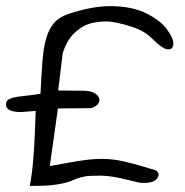

<svg xmlns="http://www.w3.org/2000/svg" viewBox="-41 -605 601 625"><path d="M28.3 -240.2Q-21.5 -240.2 -21.5 -264.6Q-21.5 -278.3 -9.8 -283.2Q2 -288.1 15.6 -290Q29.3 -292 51.8 -294.4Q74.2 -296.9 90.8 -299.8Q93.8 -361.3 97.2 -406.2Q100.6 -451.2 109.9 -481.9Q119.1 -512.7 135.7 -531.2Q152.3 -549.8 181.6 -559.6Q258.8 -585 316.4 -585Q386.7 -585 433.1 -562.5Q479.5 -540 501.5 -510.7Q523.4 -481.4 523.4 -462.9Q523.4 -444.3 506.3 -444.3Q489.3 -444.3 455.1 -478.5Q430.7 -503.9 388.7 -517.6Q334 -535.2 304.7 -535.2Q275.4 -535.2 250.5 -527.8Q225.6 -520.5 201.2 -497.6Q176.8 -474.6 163.1 -431.6L148.4 -310.5L229.5 -309.6Q269.5 -309.6 281.2 -287.1Q285.2 -278.3 279.3 -268.6Q273.4 -258.8 255.9 -252.9L147.5 -252L121.1 -64.5Q160.2 -71.3 189.5 -76.7Q218.8 -82 243.7 -85Q268.6 -87.9 291.5 -87.9Q314.5 -87.9 339.8 -84Q380.9 -77.1 464.8 -50.8Q470.7 -48.8 473.6 -42.5Q476.6 -36.1 473.6 -29.3Q465.8 -13.7 444.8 -10.7Q423.8 -7.8 408.7 -11.2Q393.6 -14.6 375 -19.5Q321.3 -33.2 285.6 -33.2Q250 -33.2 236.3 -30.8Q222.7 -28.3 211.4 -24.4Q200.2 -20.5 189.5 -15.6Q147.5 0 76.2 0Q66.4 0 55.7 0Q70.3 -65.4 75.2 -244.1Z"/></svg>

Font: Architects Daughter
Style: Regular
Weight: 400
Designer: Kimberly Geswein
Foundry: Kimberly Geswein
Version: Version 1.003 2010